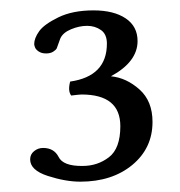

<svg xmlns="http://www.w3.org/2000/svg" viewBox="-20 -708 347 370"><path d="M186 -624Q186 -642.1 174.6 -650.1Q163.1 -658.2 147.9 -658.2Q132.8 -658.2 116.9 -651.6Q101.1 -645 96.2 -633.8Q95.2 -631.8 93 -625Q90.8 -618.2 89.4 -615Q87.9 -611.8 82.5 -608.4Q77.1 -605 68.8 -605Q60.1 -605 54.4 -608.9Q48.8 -612.8 47.4 -616.9Q45.9 -621.1 45.9 -623Q45.9 -634.3 55.4 -647.7Q64.9 -661.1 92.5 -674.6Q120.1 -688 160.2 -688Q199.2 -688 222.2 -672.6Q245.1 -657.2 245.1 -628.9Q245.1 -588.9 193.8 -561Q223.6 -558.1 248.8 -535.6Q273.9 -513.2 273.9 -473.1Q273.9 -422.4 234.9 -390.1Q195.8 -357.9 134.8 -357.9Q106.4 -357.9 72.3 -368.9Q38.1 -379.9 38.1 -400.9Q38.1 -410.6 45.7 -416.7Q53.2 -422.9 63 -422.9Q84 -422.9 92.8 -405.8Q101.6 -387.7 139.2 -388.2Q168 -388.2 189.9 -405Q211.9 -421.9 211.9 -464.8Q211.9 -525.9 137.2 -525.9Q133.3 -525.9 117.2 -523.9Q110.4 -532.7 115.2 -550.8Q186 -561 186 -624Z"/></svg>

Font: Linux Libertine
Style: Regular
Weight: 400
Designer: Philipp H. Poll
Foundry: Philipp H. Poll
Version: Version 5.3.0 ; ttfautohint (v0.9)